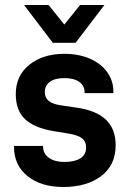

<svg xmlns="http://www.w3.org/2000/svg" viewBox="-20 -741 514 767"><path d="M36 -154V-158H152V-156Q152 -127 175.5 -110.5Q199 -94 237 -94Q278 -94 301 -108.5Q324 -123 324 -152Q324 -176 307 -189Q290 -202 250 -208L195 -217Q117 -230 80 -265Q43 -300 43 -365Q43 -439 97.5 -482.5Q152 -526 237 -526Q295 -526 339.5 -506.5Q384 -487 408.5 -452.5Q433 -418 433 -375V-369H318V-372Q318 -399 296.5 -414Q275 -429 237 -429Q199 -429 179 -414Q159 -399 159 -374Q159 -351 174.5 -338Q190 -325 225 -320L286 -311Q364 -300 403 -263Q442 -226 442 -161Q442 -81 384 -37.5Q326 6 233 6Q144 6 90 -37.5Q36 -81 36 -154ZM76 -721H174L237 -643L300 -721H397L282 -570H191Z"/></svg>

Font: D-DIN
Style: DIN-Bold
Weight: 700
Designer: Charles Nix
Foundry: Datto Inc.
Version: Version 1.00